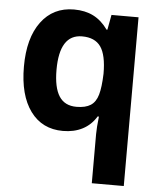

<svg xmlns="http://www.w3.org/2000/svg" viewBox="-55 -604 743 891"><g transform="rotate(5 316.5 -158.0)"><path d="M406 11Q406 -19 412 -71H406Q382 -31 342.5 -10.5Q303 10 251 10Q154 10 99.5 -64.5Q45 -139 45 -272Q45 -405 101 -480.5Q157 -556 254 -556Q306 -556 344.5 -536.5Q383 -517 412 -476H416L429 -546H555V240H406ZM416 -271Q416 -358 389 -396.5Q362 -435 302 -435Q197 -435 197 -270Q197 -188 223 -147.5Q249 -107 304 -107Q346 -107 370 -122.5Q394 -138 404 -173Q414 -208 416 -271Z"/></g></svg>

Font: OpenSansMMV
Style: Bold
Weight: 700
Foundry: Ascender Corporation
Version: Version 4.001